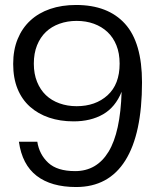

<svg xmlns="http://www.w3.org/2000/svg" viewBox="-20 -742 624 772"><path d="M286 -722Q414 -722 482.5 -646.5Q551 -571 551 -411Q551 -204 484 -97Q417 10 286 10Q186 10 127.5 -35Q69 -80 56 -172H130Q138 -121 174 -87.5Q210 -54 282 -54Q369 -54 416.5 -132Q464 -210 469 -373Q444 -311 394.5 -282.5Q345 -254 276 -254Q222 -254 177.5 -269Q133 -284 100.5 -313Q68 -342 50.5 -385Q33 -428 33 -485Q33 -541 51 -585Q69 -629 102 -659.5Q135 -690 181.5 -706Q228 -722 286 -722ZM288 -658Q251 -658 219 -646.5Q187 -635 164.5 -613.5Q142 -592 129 -560Q116 -528 116 -486Q116 -445 129 -413Q142 -381 164.5 -359.5Q187 -338 219 -326.5Q251 -315 288 -315Q364 -315 412.5 -359Q461 -403 461 -486Q461 -528 448 -560Q435 -592 412 -613.5Q389 -635 357.5 -646.5Q326 -658 288 -658Z"/></svg>

Font: Firefly Display
Style: Regular
Weight: 400
Designer: Colophon Foundry, Jonny Pinhorn
Foundry: Colophon Foundry
Version: Version 1.200; ttfautohint (v1.8.3)